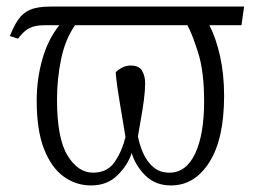

<svg xmlns="http://www.w3.org/2000/svg" viewBox="-20 -556 795 586"><path d="M258 10Q212 10 174.5 -17Q137 -44 114.5 -101Q92 -158 92 -249Q92 -314 109 -374.5Q126 -435 161 -479H115Q87 -479 69.5 -470Q52 -461 35 -438L10 -446Q22 -476 35.5 -496Q49 -516 71.5 -526Q94 -536 135 -536H725L717 -479H619Q639 -441 651.5 -385Q664 -329 664 -264Q664 -132 619 -61Q574 10 502 10Q454 10 423.5 -20.5Q393 -51 382 -89Q370 -52 338.5 -21Q307 10 258 10ZM497 -29Q548 -29 575.5 -87Q603 -145 603 -247Q603 -338 584.5 -396Q566 -454 552 -479H209Q179 -436 166.5 -375.5Q154 -315 154 -252Q154 -134 186 -81.5Q218 -29 264 -29Q308 -29 330.5 -62.5Q353 -96 363 -138Q354 -194 345.5 -243Q337 -292 333 -335Q340 -343 352.5 -349.5Q365 -356 378 -356Q405 -356 414 -339.5Q423 -323 423 -302Q423 -280 419 -249.5Q415 -219 409.5 -189.5Q404 -160 401 -140Q406 -113 417.5 -87.5Q429 -62 448.5 -45.5Q468 -29 497 -29Z"/></svg>

Font: Noto Serif Condensed Light
Style: Regular
Weight: 300
Width: 3
Designer: Monotype Design Team
Foundry: Monotype Imaging Inc.
Version: Version 2.013